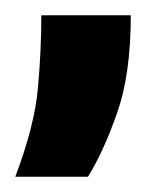

<svg xmlns="http://www.w3.org/2000/svg" viewBox="-40 -109 196 251"><path d="M-20 122Q5 56 9.5 7Q14 -42 14 -89H131Q131 -12 113 39Q95 90 75 122Z"/></svg>

Font: Bricolage Grotesque 96pt Condensed Bricolage Grotesque 48pt Condensed Regular
Style: Bold
Weight: 700
Width: 3
Designer: Mathieu Triay
Foundry: Atelier Triay
Version: Version 1.001; ttfautohint (v1.8.4.7-5d5b);gftools[0.9.33.de